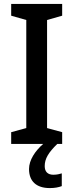

<svg xmlns="http://www.w3.org/2000/svg" viewBox="-20 -734 375 979"><path d="M208 113C208 75 227 44 272 0H297V-60L220 -81V-632L297 -654V-714H37V-654L114 -632V-81L37 -60V0H200C159 36 128 82 128 128C128 189 164 225 234 225C260 225 279 221 295 215V150C285 153 271 157 252 157C224 157 208 142 208 113Z"/></svg>

Font: Noto Sans Lao Looped SemiCondensed Medium
Style: Regular
Weight: 500
Width: 4
Designer: Mark Frömberg, Ben Mitchell
Foundry: The Fontpad Ltd
Version: Version 1.002